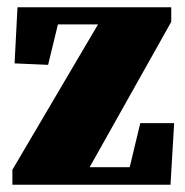

<svg xmlns="http://www.w3.org/2000/svg" viewBox="-20 -507 508 527"><path d="M14 0V-41L249 -440H139L112 -329L20 -333L28 -487H450V-447L226 -48H336L365 -169H458L448 0Z"/></svg>

Font: Source Serif Pro Black
Style: Regular
Weight: 900
Designer: Frank Grießhammer
Foundry: Adobe Systems Incorporated
Version: Version 3.001;hotconv 1.0.111;makeotfexe 2.5.65597